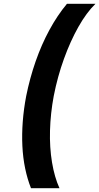

<svg xmlns="http://www.w3.org/2000/svg" viewBox="-20 -770 519 1004"><path d="M142 214Q123 166 111.5 110.5Q100 55 97 -6.5Q94 -68 99 -134Q104 -200 117 -268Q136 -362 166.5 -449.5Q197 -537 238.5 -613.5Q280 -690 330 -750H479Q432 -704 390 -629.5Q348 -555 314.5 -462.5Q281 -370 261 -268Q244 -177 241.5 -88Q239 1 252 79Q265 157 291 214Z"/></svg>

Font: Teachers
Style: Italic
Weight: 400
Italic angle: -11°
Designer: Alfredo Marco Pradil, Chank Diesel
Version: Version 1.001